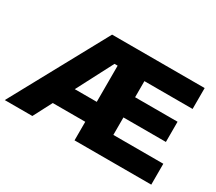

<svg xmlns="http://www.w3.org/2000/svg" viewBox="-128 -959 1370 1218"><g transform="rotate(30 557.5 -350.0)"><path d="M1076 -153V0H514V-136H276L205 0H3L385 -700H1063V-547H710V-429H1021V-281H710V-153ZM514 -282V-547H491L353 -282Z"/></g></svg>

Font: CMG Sans ExtraBold
Style: Regular
Weight: 800
Designer: Julieta Ulanovsky
Foundry: Julieta Ulanovsky
Version: Version 7.200